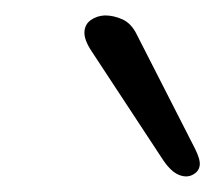

<svg xmlns="http://www.w3.org/2000/svg" viewBox="-20 -1096 279 249"><path d="M231 -870Q223 -865 212.5 -869Q202 -873 191.5 -888.5L98.5 -1030Q89 -1044.5 89.5 -1054.5Q90 -1064.5 97.8 -1070Q105.5 -1075.5 116 -1076Q127.5 -1076 139 -1070.8Q150.5 -1065.5 157.5 -1051L233 -903Q240 -889 239 -881.5Q238 -874 231 -870Z"/></svg>

Font: Edu NSW ACT Cursive
Style: Regular
Weight: 400
Designer: Tina and Corey Anderson, Eben Sorkin, Mirko Velimirovic
Foundry: Sorkin Type Co.
Version: Version 2.000